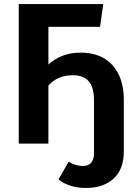

<svg xmlns="http://www.w3.org/2000/svg" viewBox="-20 -712 662 952"><path d="M379 -451Q482 -451 538 -388.5Q594 -326 594 -216V38Q594 127 543.5 173.5Q493 220 405 220Q325 220 270 178L320 90Q357 111 390 111Q446 111 446 47V-215Q446 -278 420.5 -308.5Q395 -339 340 -339Q266 -339 220 -288V0H73V-692H492L476 -579H220V-392Q284 -451 379 -451Z"/></svg>

Font: Fira Sans SemiBold
Style: Regular
Weight: 600
Designer: bBox Type GmbH & Carrois Corporate GbR & Edenspiekermann AG
Foundry: bBox Type GmbH & Carrois Corporate GbR & Edenspiekermann AG
Version: Version 4.301;PS 004.301;hotconv 1.0.88;makeotf.lib2.5.64775